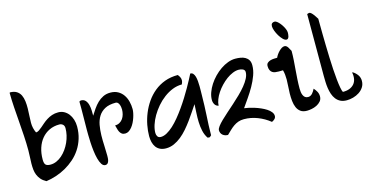

<svg xmlns="http://www.w3.org/2000/svg" viewBox="-69 -949 2470 1281"><g transform="rotate(-15 1166.0 -308.5)"><path d="M138.2 -145Q138.2 -117.2 148.2 -107.9Q158.2 -98.6 180.7 -98.6Q202.6 -98.6 222.9 -107.7Q243.2 -116.7 260.7 -132.1Q278.3 -147.5 293 -168Q307.6 -188.5 318.1 -211.7Q328.6 -234.9 334.2 -259.5Q339.8 -284.2 339.8 -307.6Q339.8 -325.2 329.6 -333.7Q319.3 -342.3 305.7 -342.3Q267.6 -342.3 236.6 -327.6Q205.6 -313 183.6 -286.6Q161.6 -260.3 149.9 -224.1Q138.2 -188 138.2 -145ZM125.5 1Q103 -11.2 89.8 -26.6Q76.7 -42 69.6 -59.8Q62.5 -77.6 60.5 -97.4Q58.6 -117.2 58.8 -138.4Q59.1 -159.7 60.5 -182.4Q62 -205.1 62 -228Q62 -278.3 58.8 -328.9Q55.7 -379.4 51.8 -429.7Q47.9 -480 44.4 -530.3Q41 -580.6 40.5 -631.3L43.5 -634.3Q72.3 -633.8 89.6 -622.6Q106.9 -611.3 116 -592.8Q125 -574.2 127.9 -550Q130.9 -525.9 130.4 -500.2Q129.9 -474.6 128.2 -448.7Q126.5 -422.9 126.5 -401.4Q126.5 -382.8 130.6 -365Q134.8 -347.2 142.6 -331.1Q152.8 -331.1 163.3 -338.1Q173.8 -345.2 185.5 -355.2Q197.3 -365.2 210.7 -377Q224.1 -388.7 240.5 -398.9Q256.8 -409.2 276.1 -415.8Q295.4 -422.4 319.3 -422.4Q341.3 -422.4 359.4 -412.6Q377.4 -402.8 390.4 -386Q403.3 -369.1 410.4 -346.7Q417.5 -324.2 417.5 -299.3Q417.5 -253.9 405.5 -215.6Q393.6 -177.2 372.6 -145.3Q351.6 -113.3 323.2 -88.4Q294.9 -63.5 262.5 -45.2Q230 -26.9 195.1 -15.4Q160.2 -3.9 125.5 1Z M715.8 -169.9Q701.2 -169.9 692.4 -176.8Q683.6 -183.6 678.5 -193.8Q673.3 -204.1 670.4 -216.3Q667.5 -228.5 664.1 -239.7Q682.1 -239.7 695.8 -247.6Q709.5 -255.4 718.5 -268.3Q727.5 -281.2 731.9 -297.6Q736.3 -314 736.3 -330.1Q736.3 -336.4 735.1 -345.9Q733.9 -355.5 730.5 -364.3Q727.1 -373 721.4 -379.2Q715.8 -385.3 706.5 -385.3Q660.6 -385.3 632.1 -369.9Q603.5 -354.5 587.4 -328.9Q571.3 -303.2 565.2 -269.8Q559.1 -236.3 558.3 -200Q557.6 -163.6 559.6 -127.2Q561.5 -90.8 561.5 -59.1Q561.5 -52.2 561 -42.2Q560.5 -32.2 557.9 -22.9Q555.2 -13.7 549.6 -7.3Q543.9 -1 533.7 -1Q518.6 -1 508.3 -17.1Q498 -33.2 491.5 -58.1Q484.9 -83 481.2 -113.3Q477.5 -143.6 476.1 -172.1Q474.6 -200.7 474.4 -224.1Q474.1 -247.6 474.1 -258.3Q474.1 -307.6 475.1 -356.7Q476.1 -405.8 475.1 -455.1Q476.6 -456.1 480.7 -458Q484.9 -460 485.8 -460Q506.8 -460 518.1 -446.8Q529.3 -433.6 533.9 -414.8Q538.6 -396 539.1 -375.5Q539.6 -355 539.6 -340.3Q552.7 -361.3 567.4 -382.6Q582 -403.8 599.6 -420.9Q617.2 -438 639.2 -448.7Q661.1 -459.5 689 -459.5Q719.7 -459.5 741.7 -447Q763.7 -434.6 777.8 -414.1Q792 -393.6 798.6 -367.4Q805.2 -341.3 805.2 -314.5Q805.2 -303.2 802.2 -288.3Q799.3 -273.4 793.9 -257.3Q788.6 -241.2 780.8 -225.6Q772.9 -210 762.9 -197.5Q752.9 -185.1 741.2 -177.5Q729.5 -169.9 715.8 -169.9Z M1265.6 -10.7Q1260.3 -5.9 1257.8 -3.4Q1255.4 -1 1253.4 -0.2Q1251.5 0.5 1248.3 0Q1245.1 -0.5 1238.8 -1.5Q1222.7 -25.4 1216.1 -55.4Q1209.5 -85.4 1208.5 -117.2Q1207.5 -148.9 1209.5 -180.4Q1211.4 -211.9 1212.4 -239.7Q1198.2 -218.8 1181.4 -193.4Q1164.6 -168 1145.5 -141.8Q1126.5 -115.7 1105 -90.8Q1083.5 -65.9 1059.6 -46.6Q1035.6 -27.3 1009.3 -15.6Q982.9 -3.9 954.1 -3.9Q929.7 -3.9 912.6 -12.5Q895.5 -21 885 -35.6Q874.5 -50.3 869.6 -69.8Q864.7 -89.4 864.7 -111.3Q864.7 -147.5 872.3 -187.3Q879.9 -227.1 895.5 -265.6Q911.1 -304.2 935.1 -338.9Q959 -373.5 991.2 -399.9Q1023.4 -426.3 1064.2 -441.4Q1105 -456.5 1154.8 -456.5Q1162.1 -448.2 1167.2 -438.2Q1172.4 -428.2 1172.4 -417Q1172.4 -409.7 1170.2 -402.6Q1168 -395.5 1165 -388.7Q1131.3 -388.7 1099.6 -376Q1067.9 -363.3 1039.6 -342Q1011.2 -320.8 987.5 -293.2Q963.9 -265.6 946.5 -235.8Q929.2 -206.1 919.7 -176.5Q910.2 -147 910.2 -121.6Q910.2 -107.4 917.2 -96.9Q924.3 -86.4 939.9 -86.4Q960 -86.4 981.9 -98.6Q1003.9 -110.8 1026.4 -131.3Q1048.8 -151.9 1071.3 -179.2Q1093.8 -206.5 1114.7 -236.3Q1135.7 -266.1 1155 -296.9Q1174.3 -327.6 1190.2 -355.7Q1206.1 -383.8 1218.3 -406.7Q1230.5 -429.7 1237.8 -444.3Q1249.5 -444.8 1257.1 -436.5Q1264.6 -428.2 1268.8 -414.1Q1272.9 -399.9 1274.4 -382.1Q1275.9 -364.3 1276.1 -346.2Q1276.4 -328.1 1275.9 -311.8Q1275.4 -295.4 1275.4 -284.7Q1275.4 -249 1273.9 -215.1Q1272.5 -181.2 1270.8 -147.7Q1269 -114.3 1267.3 -80.3Q1265.6 -46.4 1265.6 -10.7Z M1681.2 8.3Q1643.6 -22 1598.1 -39.8Q1552.7 -57.6 1503.9 -57.6Q1482.4 -57.6 1464.8 -51.3Q1447.3 -44.9 1432.4 -34.4Q1417.5 -23.9 1403.6 -10.5Q1389.6 2.9 1375.5 16.6Q1365.7 16.6 1356.4 13.7Q1347.2 10.7 1340.1 4.9Q1333 -1 1328.9 -9.5Q1324.7 -18.1 1324.7 -28.8Q1324.7 -39.6 1336.4 -55.2Q1348.1 -70.8 1367.4 -89.6Q1386.7 -108.4 1411.1 -129.9Q1435.5 -151.4 1461.2 -174.3Q1486.8 -197.3 1511.5 -221.2Q1536.1 -245.1 1555.4 -268.8Q1574.7 -292.5 1586.4 -315.2Q1598.1 -337.9 1598.1 -358.4Q1598.1 -366.7 1594 -371.8Q1589.8 -377 1583.5 -379.9Q1577.1 -382.8 1569.8 -384Q1562.5 -385.3 1556.2 -385.3Q1536.1 -385.3 1514.2 -376.2Q1492.2 -367.2 1471.2 -351.8Q1450.2 -336.4 1431.2 -316.4Q1412.1 -296.4 1397.5 -274.4Q1382.8 -252.4 1374.3 -230Q1365.7 -207.5 1365.2 -188Q1347.7 -191.9 1339.6 -205.8Q1331.5 -219.7 1331.5 -236.8Q1331.5 -261.7 1341.1 -288.1Q1350.6 -314.5 1366.7 -339.4Q1382.8 -364.3 1404.5 -386.7Q1426.3 -409.2 1450.9 -426Q1475.6 -442.9 1501.7 -452.6Q1527.8 -462.4 1553.2 -462.4Q1571.3 -462.4 1589.1 -459.5Q1606.9 -456.5 1620.8 -448.7Q1634.8 -440.9 1643.6 -427Q1652.3 -413.1 1652.3 -391.1Q1652.3 -356.9 1639.4 -321.8Q1626.5 -286.6 1607.2 -252.4Q1587.9 -218.3 1565.7 -186.5Q1543.5 -154.8 1524.9 -127.9Q1536.6 -126.5 1554.9 -122.6Q1573.2 -118.7 1593.8 -112.3Q1614.3 -106 1635 -96.9Q1655.8 -87.9 1672.4 -77.1Q1689 -66.4 1699.5 -53.2Q1710 -40 1710 -25.4Q1710 -13.2 1700.7 -4.4Q1691.4 4.4 1681.2 8.3Z M1926.8 -2.9Q1899.4 -2.9 1883.1 -14.9Q1866.7 -26.9 1858.2 -46.6Q1849.6 -66.4 1846.9 -91.8Q1844.2 -117.2 1844.7 -143.6Q1845.2 -169.9 1847.2 -195.1Q1849.1 -220.2 1849.1 -239.7Q1849.1 -256.3 1847.4 -272.9Q1845.7 -289.6 1841.3 -305.2L1812 -304.7Q1799.3 -304.7 1787.8 -306.4Q1776.4 -308.1 1767.8 -314Q1759.3 -319.8 1754.2 -330.6Q1749 -341.3 1749 -358.4Q1749 -373 1757.8 -380.6Q1766.6 -388.2 1778.6 -391.6Q1790.5 -395 1803.5 -395.5Q1816.4 -396 1825.2 -396Q1829.1 -405.3 1836.4 -416Q1843.8 -426.8 1852.8 -436Q1861.8 -445.3 1871.8 -451.7Q1881.8 -458 1891.6 -458Q1899.4 -458 1905 -453.6Q1910.6 -449.2 1914.8 -442.9Q1918.9 -436.5 1922.6 -429Q1926.3 -421.4 1930.2 -415.5Q1930.2 -383.3 1928 -351.1Q1925.8 -318.8 1923.1 -286.9Q1920.4 -254.9 1918.5 -222.7Q1916.5 -190.4 1916.5 -158.2Q1916.5 -146.5 1918.2 -134.3Q1919.9 -122.1 1924.3 -112.1Q1928.7 -102.1 1936.8 -95.7Q1944.8 -89.4 1958 -89.4Q1966.8 -89.4 1974.1 -93.3Q1981.4 -97.2 1987.3 -103.5Q1993.2 -109.9 1998 -117.9Q2002.9 -126 2006.8 -133.8Q2018.1 -122.1 2026.4 -106.9Q2034.7 -91.8 2034.7 -73.7Q2034.7 -53.7 2022.9 -40Q2011.2 -26.4 1994.4 -18.1Q1977.5 -9.8 1959 -6.3Q1940.4 -2.9 1926.8 -2.9ZM1870.1 -633.3Q1879.9 -633.3 1891.6 -622.8Q1903.3 -612.3 1913.6 -597.7Q1923.8 -583 1930.7 -567.4Q1937.5 -551.8 1937.5 -541.5Q1937.5 -536.1 1937 -528.6Q1936.5 -521 1934.6 -513.9Q1932.6 -506.8 1928.7 -501.7Q1924.8 -496.6 1918 -496.6Q1906.2 -496.6 1893.6 -509.3Q1880.9 -522 1870.1 -539.8Q1859.4 -557.6 1852.5 -576.4Q1845.7 -595.2 1845.7 -607.4Q1845.7 -620.6 1852.3 -627Q1858.9 -633.3 1870.1 -633.3Z M2201.7 -1.5Q2175.8 -1.5 2157.7 -10.7Q2139.6 -20 2127.7 -35.6Q2115.7 -51.3 2108.9 -71.3Q2102.1 -91.3 2098.9 -113.3Q2095.7 -135.3 2095 -157.2Q2094.2 -179.2 2094.2 -198.2V-625.5Q2097.2 -626.5 2101.3 -628.2Q2105.5 -629.9 2108.9 -629.9Q2115.2 -629.9 2122.6 -623.3Q2129.9 -616.7 2136.5 -607.9Q2143.1 -599.1 2148.7 -590.1Q2154.3 -581.1 2157.7 -576.2Q2157.7 -560.5 2158 -532.5Q2158.2 -504.4 2158.7 -468.3Q2159.2 -432.1 2160.2 -390.6Q2161.1 -349.1 2162.6 -307.1Q2164.1 -265.1 2166.5 -225.1Q2168.9 -185.1 2172.4 -152.1Q2175.8 -119.1 2180.2 -95.5Q2184.6 -71.8 2189.9 -62.5Q2215.3 -62 2235.1 -69.3Q2254.9 -76.7 2267.3 -90.8Q2279.8 -105 2283.9 -125Q2288.1 -145 2283.2 -170.4L2286.1 -172.4Q2305.2 -161.1 2318.4 -143.1Q2331.5 -125 2331.5 -101.6Q2331.5 -76.7 2319.3 -57.9Q2307.1 -39.1 2288.1 -26.6Q2269 -14.2 2246.1 -7.8Q2223.1 -1.5 2201.7 -1.5Z"/></g></svg>

Font: RIT Kutty
Style: Bold
Weight: 700
Designer: Artist Kutty Kodungallur
Foundry: Rachana Institute of Technology
Version: 1.3.2